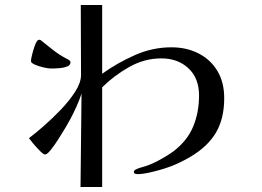

<svg xmlns="http://www.w3.org/2000/svg" viewBox="-20 -734 1040 763"><path d="M260 -486Q260 -475 247.5 -470Q235 -465 220.5 -463.5Q206 -462 198 -462Q193 -462 188 -462Q183 -462 178 -462Q172 -462 153.5 -466Q135 -470 119 -477Q103 -484 103 -491Q103 -498 107 -514.5Q111 -531 116.5 -547.5Q122 -564 126 -569Q130 -576 137 -576Q139 -576 139.5 -575.5Q140 -575 141 -575Q167 -554 192 -534.5Q217 -515 246 -500Q251 -498 255.5 -494.5Q260 -491 260 -486ZM871 -344Q871 -263 838.5 -207.5Q806 -152 737 -111Q713 -97 687.5 -85Q662 -73 636 -65Q615 -58 581.5 -50Q548 -42 527 -42Q523 -42 517.5 -43.5Q512 -45 512 -51Q512 -57 520.5 -61Q529 -65 539 -68Q549 -71 553 -72Q580 -80 612.5 -97.5Q645 -115 667 -131Q723 -173 747 -229.5Q771 -286 771 -355Q771 -423 729 -462.5Q687 -502 621 -502Q554 -502 493 -467.5Q432 -433 386 -387V9H300L304 -362Q295 -335 283.5 -309.5Q272 -284 258 -258Q254 -250 241 -228Q228 -206 212 -181Q196 -156 181.5 -138Q167 -120 159 -120Q153 -120 139 -134Q125 -148 112 -163.5Q99 -179 95 -185Q118 -202 152.5 -232Q187 -262 221.5 -298Q256 -334 279 -370Q302 -406 302 -436Q302 -506 301.5 -575.5Q301 -645 301 -714H386V-441Q446 -484 516 -515Q586 -546 661 -546Q722 -546 769.5 -521.5Q817 -497 844 -452Q871 -407 871 -344Z"/></svg>

Font: Kaisei Opti
Style: Regular
Weight: 400
Designer: Font-Kai, 金井和夫
Foundry: KAZUO KANAI
Version: Version 5.003